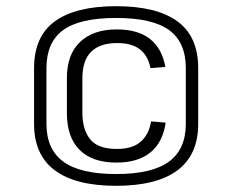

<svg xmlns="http://www.w3.org/2000/svg" viewBox="-20 -840 750 620"><path d="M356 -315Q278 -315 237 -356Q196 -397 196 -475V-588Q196 -664 238.5 -704.5Q281 -745 357 -745Q425 -745 464 -714.5Q503 -684 514 -624L466 -620Q458 -660 432 -680.5Q406 -701 358 -701Q303 -701 274.5 -673Q246 -645 246 -587V-476Q246 -422 271 -390.5Q296 -359 357 -359Q408 -359 434.5 -382.5Q461 -406 468 -448L515 -444Q506 -381 466 -348Q426 -315 356 -315ZM355 -240Q224 -240 157 -290Q90 -340 90 -440V-620Q90 -722 157 -771Q224 -820 355 -820Q486 -820 553 -771Q620 -722 620 -620V-440Q620 -340 553 -290Q486 -240 355 -240ZM355 -278Q471 -278 525.5 -318Q580 -358 580 -440V-620Q580 -703 526.5 -742.5Q473 -782 355 -782Q237 -782 183.5 -742.5Q130 -703 130 -620V-440Q130 -358 184.5 -318Q239 -278 355 -278Z"/></svg>

Font: Pathway Extreme 8pt Thin
Style: Regular
Weight: 100
Version: Version 1.001;gftools[0.9.26]